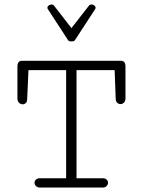

<svg xmlns="http://www.w3.org/2000/svg" viewBox="-20 -846 645 866"><path d="M302.2 -659.2Q290.5 -659.2 287.1 -664.6L197.3 -802.7Q193.8 -806.2 193.8 -811Q193.8 -816.9 199.7 -821.3Q205.6 -825.7 211.9 -825.7Q220.2 -825.7 223.1 -821.3L302.2 -719.2L381.8 -821.3Q384.8 -825.7 393.1 -825.7Q399.9 -825.7 405.5 -821.3Q411.1 -816.9 411.1 -811Q411.1 -806.2 407.7 -802.7L317.9 -664.6Q314.5 -659.2 302.2 -659.2ZM161.1 0Q148.9 0 142.3 -6.8Q135.7 -13.7 135.7 -21.5Q135.7 -29.3 141.8 -35.6Q147.9 -42 160.2 -42H278.3V-529.8H108.4L102.5 -397.5Q102.1 -386.2 95.9 -380.9Q89.8 -375.5 82.5 -375.5Q73.7 -375.5 66.2 -382.3Q58.6 -389.2 58.6 -401.9V-545.4Q58.6 -571.8 79.1 -571.8H526.4Q545.9 -571.8 545.9 -545.4V-401.9Q545.9 -389.2 538.8 -382.8Q531.7 -376.5 523.4 -376.5Q515.6 -376.5 509.3 -381.8Q502.9 -387.2 502 -397.5L497.1 -529.8H325.2V-42H443.4Q455.1 -42 461.2 -35.6Q467.3 -29.3 467.3 -21.5Q467.3 -13.7 460.9 -6.8Q454.6 0 442.4 0Z"/></svg>

Font: Cutive Mono
Style: Regular
Weight: 400
Designer: Vernon Adams
Foundry: Vernon Adams
Version: Version 1.110; ttfautohint (v1.8.4.7-5d5b)